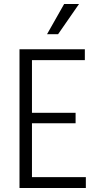

<svg xmlns="http://www.w3.org/2000/svg" viewBox="-20 -935 501 955"><path d="M77 0V-690H402V-636H139V-374H356V-322H139V-54H407V0ZM214 -765 299 -915H373L269 -765Z"/></svg>

Font: Radio Canada Condensed Light
Style: Regular
Weight: 300
Width: 3
Designer: Charles Daoud, Etienne Aubert Bonn, Alexandre Saumier Demers, Jacques Le Bailly
Foundry: Radio-Canada
Version: Version 2.104; ttfautohint (v1.8.4.7-5d5b);gftools[0.9.28.de